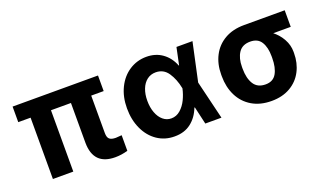

<svg xmlns="http://www.w3.org/2000/svg" viewBox="-60 -885 2102 1244"><g transform="rotate(-20 991.5 -263.0)"><path d="M645.5 -422.9H559.6V-165Q559.6 -134.3 573.2 -122.8Q586.9 -111.3 616.2 -111.3Q627.9 -111.3 657.2 -114.3V-6.8Q613.8 5.9 570.3 5.9Q421.4 5.9 419.9 -147.5V-422.9H282.2V0H141.6V-422.9H56.6V-530.3H645.5Z M749 -265.6Q749 -344.7 779.3 -406.5Q809.6 -468.3 862.5 -502.7Q915.5 -537.1 980.5 -537.1Q1043.9 -537.1 1090.3 -503.7Q1136.7 -470.2 1159.2 -412.1H1161.6L1186.5 -530.3H1296.9L1239.7 -265.1L1303.7 0H1192.4L1164.6 -121.1H1161.1Q1138.2 -60.5 1092 -24.7Q1045.9 11.2 977.5 10.7Q911.6 10.7 859.6 -24.4Q807.6 -59.6 778.3 -122.6Q749 -185.5 749 -265.6ZM998 -106.4Q1033.2 -106.4 1060.8 -130.6Q1088.4 -154.8 1105.7 -190.7Q1123 -226.6 1130.9 -263.7L1131.3 -265.1L1130.9 -266.6Q1118.2 -331.1 1087.6 -376.5Q1057.1 -421.9 1002.9 -421.9Q968.3 -421.9 942.6 -402.1Q917 -382.3 903.3 -347.2Q889.6 -312 889.6 -266.6Q889.6 -220.7 903.3 -184.1Q917 -147.5 941.7 -127Q966.3 -106.4 998 -106.4Z M1646.5 -513.7H1926.8V-399.4H1806.2Q1843.3 -370.1 1866 -328.9Q1888.7 -287.6 1888.7 -242.2V-232.4Q1888.7 -164.1 1860.1 -108.9Q1831.5 -53.7 1777.1 -22Q1722.7 9.8 1647.5 9.8Q1569.3 9.8 1512.9 -23.9Q1456.5 -57.6 1427 -116.9Q1397.5 -176.3 1397.5 -251V-262.7Q1397.5 -335 1426.8 -391.8Q1456.1 -448.7 1512.2 -481.2Q1568.4 -513.7 1646.5 -513.7ZM1647.5 -104.5Q1699.2 -104.5 1722.2 -144.5Q1745.1 -184.6 1745.1 -251V-262.7Q1745.1 -324.2 1721.9 -361.8Q1698.7 -399.4 1646.5 -399.4Q1591.8 -399.4 1566.4 -361.3Q1541 -323.2 1541 -262.7V-251Q1541 -184.6 1566.4 -144.5Q1591.8 -104.5 1647.5 -104.5Z"/></g></svg>

Font: WEMIX Pretendard
Style: Bold
Weight: 700
Designer: Base glyphs from Inter by Rasmus Andersson; Hangeul glyphs from Noto Sans CJK(Source Han Sans) by Jang Soo-young and Kan
Foundry: Kil Hyung-jin
Version: Version 1.000